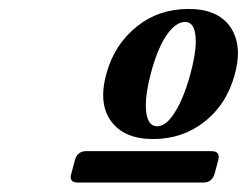

<svg xmlns="http://www.w3.org/2000/svg" viewBox="-20 -791 538 418"><path d="M382.8 -743.2Q365.2 -743.2 347.2 -720.7Q323.7 -690.4 308.1 -629.9Q297.4 -588.9 297.4 -561.5Q297.4 -548.8 299.8 -538.6Q305.2 -516.1 322 -516.1Q338.9 -516.1 355 -538.1Q377.9 -569.3 394.5 -629.9Q406.2 -672.9 406.2 -701.2Q406.2 -712.4 404.3 -721.2Q399.9 -743.2 382.8 -743.2ZM390.6 -771.5Q454.1 -771.5 481.4 -732.4Q498 -708 498 -675.3Q498 -654.3 491.2 -629.4Q473.6 -563.5 423.8 -524.9Q376.5 -488.3 313.5 -488.3Q250 -488.3 221.7 -527.3Q204.6 -550.8 204.6 -584Q204.6 -605 211.4 -629.9Q229 -694.8 279.3 -734.4Q326.2 -771.5 390.6 -771.5ZM167.5 -461.9H440.4Q456.1 -461.9 456.1 -449.7Q456.1 -446.3 455.1 -442.4L447.3 -413.1Q441.9 -393.6 422.4 -393.6H149.4Q133.8 -393.6 133.8 -405.3Q133.8 -407.7 135.3 -413.1L143.1 -442.4Q148.4 -461.9 167.5 -461.9Z"/></svg>

Font: Cursive Sans
Style: Bold
Weight: 700
Italic angle: -15°
Designer: Wojciech Kalinowski "wmk69" (wmk69@o2.pl)
Foundry: Wojciech Kalinowski "wmk69" (wmk69@o2.pl)
Version: Wersja 3.1.0; 2022-02-18